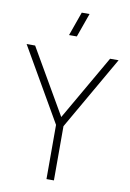

<svg xmlns="http://www.w3.org/2000/svg" viewBox="-101 -1006 722 1067"><g transform="rotate(10 259.5 -472.5)"><path d="M281 0H239V-306L0 -720H48L260 -354L471 -720H519L281 -306ZM223.5 -810H267.5L315.5 -945H271.5Z"/></g></svg>

Font: Manrope Variable Light
Style: Regular
Weight: 200
Designer: Mikhail Sharanda
Foundry: Mikhail Sharanda
Version: Version 4.505